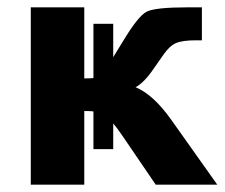

<svg xmlns="http://www.w3.org/2000/svg" viewBox="-20 -504 613 524"><path d="M235 -97H289V-167C295 -160.3 303 -149.7 313 -135L405 0H573L446 -179C414 -223.7 382 -252.7 350 -266C365.3 -274 381.7 -290.7 399 -316L427 -356C437.7 -371.3 448.8 -381.5 460.5 -386.5C472.2 -391.5 490.3 -394 515 -394H531V-484H493C433 -484 395.3 -480 380 -472C364.7 -464 343.3 -437.3 316 -392L289 -348V-439H235V-291C230.3 -290.3 222 -290 210 -290V-484H64V0H210V-201C221.3 -201 229.7 -200.7 235 -200Z"/></svg>

Font: Play
Style: Bold
Weight: 700
Designer: Jonas Hecksher
Foundry: Jonas Hecksher, Playtypeª, e-types AS
Version: Version 1.002